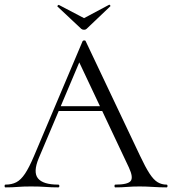

<svg xmlns="http://www.w3.org/2000/svg" viewBox="-23 -812 746 832"><path d="M213.2 -331 228.2 -351.8H434.2L441.2 -331ZM698.6 -12Q702.8 -12 702.8 -6Q702.8 0 698.6 0Q670.2 0 640.1 -2Q610 -4 582.4 -4Q550.8 -4 527.8 -2Q504.8 0 477 0Q473 0 473 -6Q473 -12 477 -12Q530 -12 542.9 -27.3Q555.8 -42.6 535.6 -86L314.2 -555L339.2 -585.8L145 -126.8Q119.6 -66 141.6 -39Q163.6 -12 229.2 -12Q234.2 -12 234.2 -6Q234.2 0 229.2 0Q199.2 0 174.2 -2Q149.2 -4 111.2 -4Q75.4 -4 53.5 -2Q31.6 0 0.8 0Q-3.2 0 -3.2 -6Q-3.2 -12 0.8 -12Q27.8 -12 47.7 -22.3Q67.6 -32.6 85.5 -59.5Q103.4 -86.4 124.4 -136L335 -633.8Q336.8 -636.8 342 -636.9Q347.2 -637 348.2 -633.8L583.8 -137Q607 -87.6 624.9 -60.1Q642.8 -32.6 660.3 -22.3Q677.8 -12 698.6 -12ZM329.2 -687 226.2 -783.6Q224.4 -785.8 227.8 -788.8Q231.2 -791.8 232.2 -790.6L341.2 -733.4L449.2 -791Q451.2 -792.8 454.1 -789.4Q457 -786 454.2 -784L352.2 -687Q348.2 -683 341.2 -683Q334.2 -683 329.2 -687Z"/></svg>

Font: Cormorant Light
Style: Regular
Weight: 300
Designer: Christian Thalmann (Catharsis Fonts)
Foundry: Catharsis Fonts
Version: Version 4.000